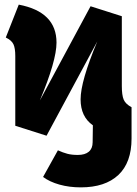

<svg xmlns="http://www.w3.org/2000/svg" viewBox="-20 -573 593 829"><path d="M548 -110V25Q548 129 491 182.5Q434 236 329 236Q279 236 236.5 224Q194 212 166 191L230 76Q252 86 271 91Q290 96 316 96Q347 96 363.5 82Q380 68 380 41L381 -32Q328 -69 328 -144Q328 -222 400 -394L181 13L46 -30V-331Q46 -365 38 -382Q30 -399 5 -411L61 -553Q224 -522 224 -389Q224 -311 152 -139L371 -546L506 -503V-202Q506 -162 514 -143Q522 -124 548 -110Z"/></svg>

Font: Fira Sans Black
Style: Regular
Weight: 900
Designer: Carrois Corporate & Edenspiekermann AG
Foundry: Carrois Corporate GbR & Edenspiekermann AG
Version: Version 4.203